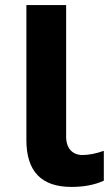

<svg xmlns="http://www.w3.org/2000/svg" viewBox="-20 -734 443 764"><path d="M85 -713.9V-176.8C85 -52.2 144.5 9.8 264.2 9.8C314.5 9.8 357.4 1.5 393.1 -15.1V-133.8C361.3 -122.6 333 -117.2 308.1 -117.2C269 -117.2 243.2 -143.1 243.2 -189.9V-713.9Z"/></svg>

Font: Noto Reveo Sans
Style: Bold
Weight: 700
Designer: Monotype Design team
Foundry: Monotype Imaging Inc.
Version: Version 1.04